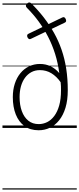

<svg xmlns="http://www.w3.org/2000/svg" viewBox="-20 -1038 643 1558"><path d="M294 19Q225 19 178.5 -15Q132 -49 108 -109.5Q84 -170 84 -250Q84 -309 100 -358.5Q116 -408 145.5 -444Q175 -480 215.5 -499.5Q256 -519 304 -519Q351 -519 390 -500.5Q429 -482 461 -445Q450 -528 427 -601Q404 -674 370 -740Q336 -806 293 -864.5Q250 -923 197 -976Q189 -985 190 -993Q191 -1001 200 -1010Q217 -1025 232 -1012Q289 -956 335.5 -896Q382 -836 418.5 -771Q455 -706 480 -633.5Q505 -561 517.5 -479.5Q530 -398 530 -306Q530 -225 511.5 -164Q493 -103 460 -62Q427 -21 384.5 -1Q342 19 294 19ZM294 -31Q330 -31 362.5 -47Q395 -63 420.5 -97Q446 -131 460.5 -182.5Q475 -234 475 -306Q475 -323 474.5 -339.5Q474 -356 472 -371Q439 -418 397 -443.5Q355 -469 304 -469Q265 -469 234.5 -452.5Q204 -436 182.5 -406.5Q161 -377 150 -337.5Q139 -298 139 -250Q139 -186 157 -136.5Q175 -87 209.5 -59Q244 -31 294 -31ZM231 -723Q222 -718 215 -721.5Q208 -725 202 -737Q199 -747 201 -754Q203 -761 213 -765L485 -896Q504 -906 514 -882Q518 -871 516 -864.5Q514 -858 505 -854ZM0 490H603V500H0ZM0 -20H603V0H0ZM0 -505H603V-500H0ZM0 -1010H603V-1000H0Z"/></svg>

Font: Playwrite ES Deco Guides
Style: Regular
Weight: 400
Designer: Veronika Burian, José Scaglione
Foundry: TypeTogether
Version: Version 1.003